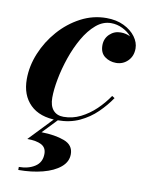

<svg xmlns="http://www.w3.org/2000/svg" viewBox="-82 -529 644 844"><g transform="rotate(10 239.5 -107.5)"><path d="M159.5 165.5Q159.5 137.5 137.2 125.8Q115 114 74 114L187 -4.5H205.5L130.5 74Q191 75 232.5 90.5Q274 106 274 147Q274 181 245 205.2Q216 229.5 167 242.2Q118 255 58.5 255V241.5Q101 241.5 130.2 222.5Q159.5 203.5 159.5 165.5ZM420.5 -129.5Q397 -94.5 364.2 -62.5Q331.5 -30.5 288.2 -10.2Q245 10 189.5 10Q110.5 10 68.2 -31.8Q26 -73.5 26 -145Q26 -203.5 49.8 -261Q73.5 -318.5 115 -365.8Q156.5 -413 210.5 -441.5Q264.5 -470 325 -470Q369.5 -470 403 -453.8Q436.5 -437.5 455 -412.2Q473.5 -387 473.5 -360Q473.5 -326 452 -304.5Q430.5 -283 399.5 -283Q371 -283 349.2 -299.2Q327.5 -315.5 327.5 -349Q327.5 -379 348 -398.8Q368.5 -418.5 397.5 -418.5Q421.5 -418.5 440.5 -408.5Q425 -427.5 400.2 -439.5Q375.5 -451.5 349 -451.5Q312.5 -451.5 281.8 -425.2Q251 -399 226.8 -356.8Q202.5 -314.5 185.5 -265Q168.5 -215.5 159.5 -167.8Q150.5 -120 150.5 -84Q150.5 -48 167 -28.8Q183.5 -9.5 213.5 -9.5Q253.5 -9.5 289.5 -27.5Q325.5 -45.5 355.8 -74.5Q386 -103.5 408.5 -137Z"/></g></svg>

Font: Bodoni* 16pt
Style: Bold Italic
Weight: 700
Italic angle: -13°
Version: Version 2.3